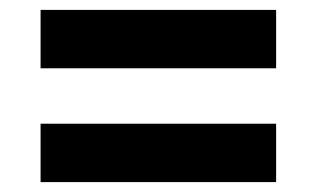

<svg xmlns="http://www.w3.org/2000/svg" viewBox="-20 -499 640 388"><path d="M62 -361V-479H538V-361ZM62 -131V-249H538V-131Z"/></svg>

Font: iA Writer Quattro V
Style: Regular
Weight: 400
Designer: Mike Abbink, Paul van der Laan, Pieter van Rosmalen, Oliver Reichenstein
Foundry: Information Architects Inc.
Version: Version 2.000